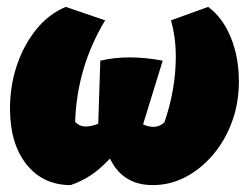

<svg xmlns="http://www.w3.org/2000/svg" viewBox="-20 -524 719 557"><path d="M185 13Q105 13 57 -47Q9 -107 9 -209Q9 -275 29 -334.5Q49 -394 85.5 -439Q122 -484 171 -504L285 -465Q203 -329 198 -170Q211 -157 228 -157Q245 -157 265 -165L271 -348Q351 -367 452 -348L395 -163Q411 -156 425 -156Q443 -156 457 -169Q490 -265 490 -360Q490 -415 476 -465L584 -504Q626 -473 649.5 -415.5Q673 -358 673 -288Q673 -225 653 -170.5Q633 -116 597.5 -74.5Q562 -33 517.5 -10Q473 13 423 13Q336 13 299 -64Q271 -34 244 -16Q217 2 185 13Z"/></svg>

Font: Piazzolla Black
Style: Italic
Weight: 900
Italic angle: -11.3°
Designer: Juan Pablo del Peral
Foundry: Huerta Tipografica
Version: Version 1.330